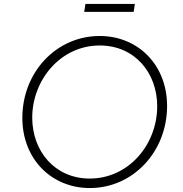

<svg xmlns="http://www.w3.org/2000/svg" viewBox="-20 -939 927 971"><path d="M434 12C654 12 825 -173 825 -403C825 -612 677 -757 484 -757C264 -757 93 -573 93 -343C93 -133 242 12 434 12ZM143 -344C143 -534 286 -709 484 -709C663 -709 775 -569 775 -402C775 -207 630 -36 434 -36C257 -36 143 -175 143 -344ZM406 -879H656L662 -919H412Z"/></svg>

Font: Mluvka ExtraLight
Style: Italic
Weight: 200
Italic angle: -8°
Designer: Modified by Jiří Krblich, Original typeface by Gumpita Rahayu
Foundry: Gumpita Rahayu & Jiří Krblich
Version: Version 2.000;Glyphs 3.1.1 (3134)